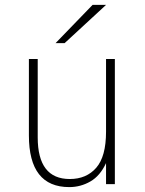

<svg xmlns="http://www.w3.org/2000/svg" viewBox="-20 -752 592 784"><path d="M413 -86Q389 -34 349 -11Q309 12 263 12Q98 12 98 -199V-511H134V-191Q134 -21 265 -21Q333 -21 373 -67Q413 -113 413 -214V-511H449V0H413ZM358 -732H413L244 -576H207Z"/></svg>

Font: Overpass Thin
Style: Regular
Weight: 100
Designer: Delve Withrington, Thomas Jockin
Foundry: Delve Fonts
Version: Version 3.000;DELV;Overpass